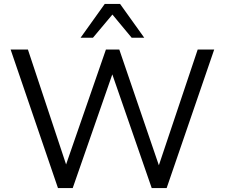

<svg xmlns="http://www.w3.org/2000/svg" viewBox="-20 -957 1143 977"><path d="M275 0 34 -705H122L330 -79H302L519 -705H587L801 -79H776L986 -705H1070L828 0H752L543 -603H560L350 0ZM390 -765 513 -937H591L714 -765H650L552 -883L453 -765Z"/></svg>

Font: Nunito Sans 11pt
Style: Regular
Weight: 400
Version: Version 3.101;gftools[0.9.27]